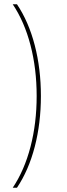

<svg xmlns="http://www.w3.org/2000/svg" viewBox="-20 -762 316 906"><path d="M60 -742Q115 -660 144 -548.5Q173 -437 173 -309Q173 -181 144 -69.5Q115 42 60 124H40Q95 42 124 -69.5Q153 -181 153 -309Q153 -437 124 -548.5Q95 -660 40 -742Z"/></svg>

Font: TypoPRO Montserrat
Style: Regular
Weight: 250
Designer: Julieta Ulanovsky
Foundry: Julieta Ulanovsky
Version: Version 6.001